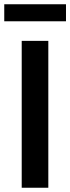

<svg xmlns="http://www.w3.org/2000/svg" viewBox="-25 -882 330 902"><path d="M202 -690V0H77V-690ZM285 -862V-782H-5V-862Z"/></svg>

Font: Exo 2 SemiBold
Style: Regular
Weight: 600
Designer: Natanael Gama
Foundry: Natanael Gama
Version: Version 2.010